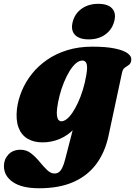

<svg xmlns="http://www.w3.org/2000/svg" viewBox="-72 -728 705 1002"><path d="M493.5 -15.5Q475 68.5 429.8 129Q384.5 189.5 310.8 222Q237 254.5 132 254.5Q43 254.5 -4.2 222.5Q-51.5 190.5 -51.5 138.5Q-51.5 103.5 -28.2 78.5Q-5 53.5 35.5 53.5Q66 53.5 90 72.2Q114 91 134.2 115.8Q154.5 140.5 173.5 159Q192.5 177.5 212.5 177.5Q225.5 177.5 235.2 170.5Q245 163.5 253.2 146.8Q261.5 130 268.5 102L334 -152L359.5 -137Q347 -91 315.8 -56.8Q284.5 -22.5 241.5 -3.8Q198.5 15 150 15Q103.5 15 71.2 -4.5Q39 -24 24.5 -63Q10 -102 16.5 -160Q22.5 -207.5 42 -254.2Q61.5 -301 94.5 -342.5Q127.5 -384 173.8 -416Q220 -448 279.2 -466.2Q338.5 -484.5 410 -484.5Q481 -484.5 527 -475Q573 -465.5 594.5 -449.5Q616 -433.5 613 -413.5Q610.5 -396 600.2 -389Q590 -382 579.5 -374.8Q569 -367.5 565 -349.5ZM226 -162Q223 -137 225.5 -122.2Q228 -107.5 234 -101.2Q240 -95 248 -95Q261.5 -95 276.2 -106.5Q291 -118 305.8 -139.8Q320.5 -161.5 334.5 -191.2Q348.5 -221 360 -258Q371.5 -295 378.5 -337Q385.5 -376 380.2 -394Q375 -412 358 -412Q340.5 -412 323.2 -396.8Q306 -381.5 290.2 -355.5Q274.5 -329.5 261.2 -297Q248 -264.5 239 -229.5Q230 -194.5 226 -162ZM391.5 -522.5Q340.5 -522.5 318.2 -547.2Q296 -572 308 -616Q319.5 -658.5 355 -683.2Q390.5 -708 440.5 -708Q492 -708 513.8 -683.2Q535.5 -658.5 524 -616Q512.5 -573 477.2 -547.8Q442 -522.5 391.5 -522.5Z"/></svg>

Font: Fraunces Black
Style: Italic
Weight: 900
Italic angle: -16°
Version: Version 1.000;[b76b70a41]